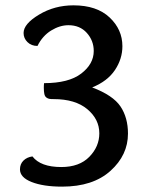

<svg xmlns="http://www.w3.org/2000/svg" viewBox="-20 -693 575 723"><path d="M327.1 -363.8Q405.8 -334 433.8 -292Q461.9 -250 461.9 -189.9Q461.9 -108.9 396 -49.6Q330.1 9.8 213.9 9.8Q143.1 9.8 99.1 -7.6Q55.2 -24.9 55.2 -55.2Q55.2 -75.2 68.1 -88.1Q81.1 -101.1 102.1 -104Q132.8 -64 210.9 -64Q278.8 -64 316.4 -102.5Q354 -141.1 354 -190.9Q354 -244.1 308.6 -282Q263.2 -319.8 182.1 -319.8Q170.9 -319.8 165.5 -320.8Q160.2 -321.8 154.5 -325.9Q148.9 -330.1 147 -339.1Q145 -348.1 145 -362.8Q145 -373 146 -379.9Q238.8 -379.9 285.9 -416Q333 -452.1 333 -501Q333 -540 306.9 -569.1Q280.8 -598.1 237.8 -598.1Q205.1 -598.1 172.6 -578.1Q140.1 -558.1 121.1 -520Q98.1 -520 83.5 -534.4Q68.8 -548.8 68.8 -568.8Q68.8 -603 127 -637.9Q185.1 -672.9 256.8 -672.9Q344.2 -672.9 392.6 -627.4Q440.9 -582 440.9 -519Q440.9 -471.2 412.8 -429.2Q384.8 -387.2 327.1 -363.8Z"/></svg>

Font: Sukar
Style: Bold
Weight: 700
Designer: Dario Muhafara - Ghiath Alsory
Foundry: Dario Muhafara - Ghiath Alsory
Version: Version 1.00 March 27, 2016, initial release